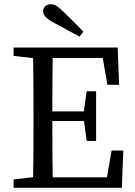

<svg xmlns="http://www.w3.org/2000/svg" viewBox="-20 -897 644 917"><path d="M378 -746 360 -722Q329 -739 297.5 -756Q266 -773 236 -789Q208 -804 197 -817.5Q186 -831 186 -844Q186 -859 197 -868Q208 -877 223 -877Q236 -877 250 -868.5Q264 -860 285 -839Q309 -816 332.5 -792.5Q356 -769 378 -746ZM175 -615 45 -630V-670H185V-615ZM175 -55H185V0H45V-40ZM140 -310V-360Q140 -437 139.5 -515Q139 -593 137 -670H233Q231 -594 230.5 -516.5Q230 -439 230 -360V-322Q230 -236 230.5 -156.5Q231 -77 233 0H137Q139 -76 139.5 -153.5Q140 -231 140 -310ZM379 -335V-355L394 -461H439V-224H394ZM513 -178H569L562 0H185V-50H527L482 0ZM493 -492 462 -670 507 -620H185V-670H542L549 -492ZM411 -365V-319H185V-365Z"/></svg>

Font: Adobe Variable Font Prototype
Style: Regular
Weight: 389
Designer: Frank Grießhammer
Foundry: Adobe
Version: Version 1.004;hotconv 1.0.113;makeotfexe 2.5.65598